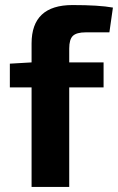

<svg xmlns="http://www.w3.org/2000/svg" viewBox="-20 -740 467 760"><path d="M413 -612H320Q283 -612 268.5 -598Q254 -584 254 -548V-493H390V-394H254V0H105V-394H19V-488L105 -493V-568Q105 -720 267 -720Q372 -720 427 -710Z"/></svg>

Font: Exo 2.0
Style: Bold
Weight: 700
Designer: Natanael Gama
Version: Version 1.001;PS 001.001;hotconv 1.0.70;makeotf.lib2.5.58329